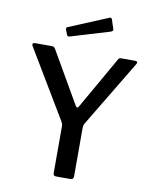

<svg xmlns="http://www.w3.org/2000/svg" viewBox="-102 -1040 897 1116"><g transform="rotate(10 347.0 -482.0)"><path d="M654 -726 417 -332Q413 -325 411.5 -318Q410 -311 410 -293V-20Q410 -9 405 -4.5Q400 0 388 0H307Q290 0 290 -17V-292Q290 -302 288 -307.5Q286 -313 281 -322L41 -723Q38 -728 38 -732Q38 -742 53 -742H149Q159 -742 163.5 -739Q168 -736 173 -728L347 -427Q353 -416 358 -416Q364 -416 368 -425L541 -728Q545 -737 549.5 -739.5Q554 -742 564 -742H644Q652 -742 655 -737.5Q658 -733 654 -726ZM485 -904Q487 -898 487 -897Q487 -889 473 -884L244 -815Q241 -814 237 -814Q229 -814 226 -824L216 -850Q215 -852 215 -856Q215 -865 221 -866L454 -963L458 -964Q465 -964 468 -956Z"/></g></svg>

Font: n
Style: Regular
Weight: 500
Designer: Pablo Impallari, Rodrigo Fuenzalida
Foundry: Impallari Type
Version: Version 1.002; ttfautohint (v1.5)